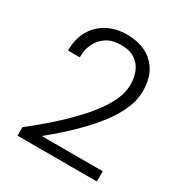

<svg xmlns="http://www.w3.org/2000/svg" viewBox="-167 -836 911 960"><g transform="rotate(30 289.0 -356.0)"><path d="M69 0V-49Q142 -106 207 -165Q272 -224 322.5 -282Q373 -340 402 -395.5Q431 -451 431 -504Q431 -542 417.5 -576Q404 -610 373.5 -631Q343 -652 292 -652Q241 -652 208 -630Q175 -608 158.5 -572.5Q142 -537 143 -495H75Q75 -562 102.5 -610.5Q130 -659 179 -685.5Q228 -712 292 -712Q351 -712 398 -690Q445 -668 473 -622Q501 -576 501 -505Q501 -455 479.5 -404.5Q458 -354 422.5 -306Q387 -258 344 -213Q301 -168 257 -129Q213 -90 175 -59H527V0Z"/></g></svg>

Font: DM Sans Light
Style: Regular
Weight: 300
Designer: Colophon Foundry, Jonny Pinhorn
Foundry: Colophon Foundry
Version: Version 4.004; ttfautohint (v1.8.4.7-5d5b)